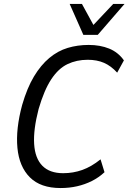

<svg xmlns="http://www.w3.org/2000/svg" viewBox="-20 -941 649 970"><path d="M286 9Q185 9 131 -45Q77 -99 68 -194Q59 -289 92 -411Q117 -497 151.5 -554.5Q186 -612 229 -648Q272 -684 322 -699Q372 -714 428 -714Q486 -714 531.5 -695.5Q577 -677 606 -636L572 -574Q541 -608 505.5 -623.5Q470 -639 423 -639Q367 -639 321 -617Q275 -595 239 -540.5Q203 -486 175 -390Q148 -286 152.5 -213.5Q157 -141 194 -103.5Q231 -66 299 -66Q350 -66 396 -82.5Q442 -99 488 -136L508 -71Q479 -44 444 -26.5Q409 -9 369.5 0Q330 9 286 9ZM401 -765 332 -921H394L452 -815L552 -921H609L474 -765Z"/></svg>

Font: Nunito Sans 7pt Condensed
Style: Italic
Weight: 400
Width: 3
Italic angle: -9°
Designer: Vernon Adams
Foundry: Vernon Adams
Version: Version 3.101;gftools[0.9.27]